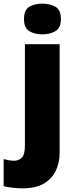

<svg xmlns="http://www.w3.org/2000/svg" viewBox="-71 -796 415 1056"><path d="M52 240Q29 240 -1 236.5Q-31 233 -51 228V79Q-35 83 -21.5 85.5Q-8 88 8 88Q31 88 48.5 71.5Q66 55 66 5V-553H257V45Q257 95 237.5 139.5Q218 184 173 212Q128 240 52 240ZM61 -691Q61 -742 90.5 -759Q120 -776 162 -776Q203 -776 233.5 -759Q264 -742 264 -691Q264 -642 233.5 -624.5Q203 -607 162 -607Q120 -607 90.5 -624.5Q61 -642 61 -691Z"/></svg>

Font: Noto Sans Khmer Black
Style: Regular
Weight: 900
Version: Version 2.003